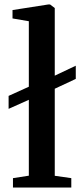

<svg xmlns="http://www.w3.org/2000/svg" viewBox="-20 -839 374 859"><path d="M38 0V-42L109 -53V-392.5L18.5 -352V-410L109 -451V-744L36 -756.5V-794L196 -819H204L225 -803V-500.5L319 -545V-486L225 -442V-52.5L299 -42V0Z"/></svg>

Font: Merriweather 60pt SemiBold
Style: Regular
Weight: 600
Version: Version 2.100